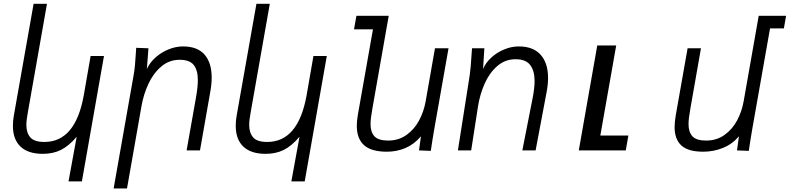

<svg xmlns="http://www.w3.org/2000/svg" viewBox="-20 -810 4254 1034"><path d="M210.5 18.5Q131.5 18.5 90.5 -20.5Q49.5 -59.5 49.5 -132.5Q49.5 -159.5 54.5 -187.5L161 -789.5H233L130.5 -208Q126.5 -184.5 124.2 -168.5Q122 -152.5 122 -136.5Q122 -95 143.2 -70.2Q164.5 -45.5 219 -45.5Q386 -45.5 431 -296L468 -508.5H540L421 167H349L393 -73.5Q351 -24 308.5 -2.8Q266 18.5 210.5 18.5Z M711.5 -522.5 713.5 -552.5 779.5 -550 771 -438.5Q786.5 -473 817.8 -500.8Q849 -528.5 888 -544.2Q927 -560 965.5 -560Q1043 -560 1081.5 -516Q1120 -472 1120 -392Q1120 -357 1112.5 -315.5L1057 0H985L1034.5 -279.5Q1045.5 -339.5 1045.5 -379Q1045.5 -431.5 1023.5 -459.8Q1001.5 -488 947.5 -488Q891 -488 848.2 -451.5Q805.5 -415 779.2 -358.2Q753 -301.5 742 -238.5L664 205H592L699.5 -404.5Q704.5 -433.5 706.8 -458.2Q709 -483 711.5 -522.5Z M1410.5 18.5Q1331.5 18.5 1290.5 -20.5Q1249.5 -59.5 1249.5 -132.5Q1249.5 -159.5 1254.5 -187.5L1361 -789.5H1433L1330.5 -208Q1326.5 -184.5 1324.2 -168.5Q1322 -152.5 1322 -136.5Q1322 -95 1343.2 -70.2Q1364.5 -45.5 1419 -45.5Q1586 -45.5 1631 -296L1668 -508.5H1740L1621 167H1549L1593 -73.5Q1551 -24 1508.5 -2.8Q1466 18.5 1410.5 18.5Z M1901.5 -132Q1901.5 -157.5 1907 -190.5L1988.5 -652H1886.5L1899.5 -725H2073.5L1985.5 -225.5Q1975.5 -171 1975.5 -141.5Q1975.5 -99 1996.5 -76Q2017.5 -53 2070.5 -53Q2127 -53 2169.5 -83.5Q2212 -114 2237.2 -161.8Q2262.5 -209.5 2272 -262.5L2322.5 -550H2395.5L2319 -116.5Q2309 -59 2300 2.5L2236.5 0L2247 -76Q2210.5 -33 2163.8 -13Q2117 7 2063.5 7Q1979 7 1940.2 -28.5Q1901.5 -64 1901.5 -132Z M2518.5 -501.5 2522 -550H2588.5L2581.5 -438.5Q2596 -473 2626.8 -500.8Q2657.5 -528.5 2696.2 -544.2Q2735 -560 2773.5 -560Q2851.5 -560 2891.5 -515.2Q2931.5 -470.5 2931.5 -390Q2931.5 -355.5 2924 -315.5L2864.5 0H2793L2848 -279.5Q2859 -335.5 2859 -373.5Q2859 -429 2835.2 -460Q2811.5 -491 2756.5 -491Q2700 -491 2657.5 -453.8Q2615 -416.5 2589.8 -359Q2564.5 -301.5 2554.5 -238.5L2517.5 0H2446L2509.5 -404.5Q2513 -428.5 2515 -453Q2517 -477.5 2518.5 -501.5Z M3196.5 -565H3298.5L3213 -80H3364L3350 0H3097Z M3613 -126Q3613 -152.5 3619.5 -190.5L3683 -550H3755L3698 -225.5Q3688 -171 3688 -141.5Q3688 -99 3709 -76Q3730 -53 3783 -53Q3839.5 -53 3882 -83.5Q3924.5 -114 3949.8 -161.8Q3975 -209.5 3984.5 -262.5L4066 -725H4213.5L4201.5 -657H4127L4031.5 -116.5Q4021.5 -59 4012.5 2.5L3949 0L3959.5 -76Q3923.5 -33.5 3872.8 -13.2Q3822 7 3767.5 7Q3685.5 7 3649.2 -26.8Q3613 -60.5 3613 -126Z"/></svg>

Font: JuliaMono Light
Style: Italic
Weight: 300
Italic angle: -9°
Monospace: yes
Designer: cormullion
Foundry: corm
Version: Version 0.054; ttfautohint (v1.8.4)